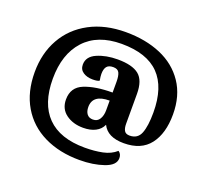

<svg xmlns="http://www.w3.org/2000/svg" viewBox="-121 -745 1054 986"><g transform="rotate(20 406.5 -251.5)"><path d="M778 -286Q778 -182 731.5 -121.5Q685 -61 590 -61Q501 -61 473 -119Q461 -92 433.5 -78Q406 -64 367 -64Q311 -64 273 -92Q235 -120 235 -171Q235 -238 295 -262Q355 -286 448 -286V-345Q448 -377 440 -393.5Q432 -410 407 -410Q382 -410 371.5 -396.5Q361 -383 361 -356Q361 -343 365 -321Q357 -314 328 -314Q297 -314 276 -328Q255 -342 255 -369Q255 -413 303.5 -434Q352 -455 415 -455Q495 -455 531.5 -425.5Q568 -396 568 -322V-159Q568 -135 576 -121.5Q584 -108 605 -108Q649 -108 664.5 -147.5Q680 -187 680 -261Q680 -399 612.5 -468Q545 -537 407 -537Q276 -537 205.5 -460Q135 -383 135 -248Q135 -112 204.5 -41.5Q274 29 410 29Q463 29 506.5 20Q550 11 579 -15Q596 -4 596 19Q596 58 538 78Q480 98 406 98Q296 98 212 57Q128 16 82 -62Q36 -140 36 -248Q36 -351 81 -431Q126 -511 210 -556Q294 -601 407 -601Q515 -601 598.5 -565.5Q682 -530 730 -459Q778 -388 778 -286ZM356 -174Q356 -150 367 -135.5Q378 -121 400 -121Q424 -121 436 -140.5Q448 -160 448 -189V-242Q356 -242 356 -174Z"/></g></svg>

Font: Sansita
Style: Bold
Weight: 700
Designer: Pablo Cosgaya
Foundry: Omnibus-Type
Version: Version 1.006